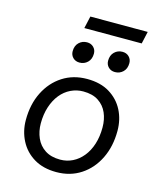

<svg xmlns="http://www.w3.org/2000/svg" viewBox="-123 -919 841 1015"><g transform="rotate(15 297.5 -411.5)"><path d="M282 9Q210 9 159.5 -21.5Q109 -52 82.5 -103.5Q56 -155 56 -216Q56 -302 89 -368Q122 -434 180 -471.5Q238 -509 314 -509Q387 -509 437 -478.5Q487 -448 513 -397.5Q539 -347 539 -285Q539 -200 506.5 -133.5Q474 -67 416 -29Q358 9 282 9ZM285 -60Q321 -60 352.5 -75.5Q384 -91 408 -120.5Q432 -150 445 -191Q458 -232 458 -282Q458 -326 442.5 -361.5Q427 -397 394.5 -418.5Q362 -440 311 -440Q275 -440 243 -424.5Q211 -409 187.5 -380Q164 -351 150.5 -310Q137 -269 137 -219Q137 -176 153 -139.5Q169 -103 202 -81.5Q235 -60 285 -60ZM445 -582Q423 -582 409 -596Q395 -610 395 -631Q395 -661 413 -678.5Q431 -696 457 -696Q479 -696 493 -682Q507 -668 507 -647Q507 -617 489 -599.5Q471 -582 445 -582ZM251 -582Q229 -582 215 -596Q201 -610 201 -631Q201 -661 219 -678.5Q237 -696 263 -696Q285 -696 299 -682Q313 -668 313 -647Q313 -617 295 -599.5Q277 -582 251 -582ZM558 -832 543 -765H229L244 -832Z"/></g></svg>

Font: Work Sans
Style: Italic
Weight: 400
Italic angle: -13°
Designer: Wei Huang
Foundry: Wei Huang
Version: Version 2.012